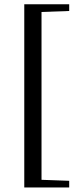

<svg xmlns="http://www.w3.org/2000/svg" viewBox="-20 -730 348 874"><path d="M90.5 123.5V-710.5H295V-680L169 -675.5V88.5L295 93V123.5Z"/></svg>

Font: Newsreader 36pt Medium
Style: Regular
Weight: 500
Designer: Hugues Gentile
Foundry: Production Type
Version: Version 1.003